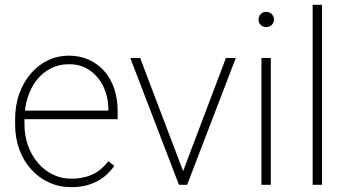

<svg xmlns="http://www.w3.org/2000/svg" viewBox="-20 -770 1449 800"><path d="M276.9 9.8Q227.1 9.8 184.6 -9.5Q142.1 -28.8 110.4 -63.7Q78.6 -98.6 60.8 -146.5Q43 -194.3 43 -251.5V-272.9Q43 -332 60.8 -380.6Q78.6 -429.2 109.4 -464.6Q140.1 -500 180.4 -519Q220.7 -538.1 266.6 -538.1Q313 -538.1 350.6 -521Q388.2 -503.9 415 -473.1Q441.9 -442.4 456.1 -399.9Q470.2 -357.4 470.2 -306.2V-273.4H67.4V-309.1H431.6V-315.4Q431.2 -365.2 411.4 -407.7Q391.6 -450.2 355 -476.3Q318.4 -502.4 266.6 -502.4Q225.1 -502.4 191.2 -484.9Q157.2 -467.3 132.8 -436.3Q108.4 -405.3 95.2 -363.5Q82 -321.8 82 -272.9V-251.5Q82 -204.6 96.7 -163.6Q111.3 -122.6 137.7 -91.6Q164.1 -60.5 199.7 -43Q235.4 -25.4 277.8 -25.4Q323.7 -25.4 361.8 -41.5Q399.9 -57.6 431.2 -98.1L456.5 -79.1Q439 -53.7 414.1 -33.7Q389.2 -13.7 355.2 -2Q321.3 9.8 276.9 9.8Z M736.8 -41 921.4 -528.3H962.4L759.8 0H728ZM564 -528.3 749.5 -40 757.8 0H725.6L522.9 -528.3Z M1108.4 -528.3V0H1069.3V-528.3ZM1057.1 -688.5Q1057.1 -701.7 1066.2 -711.2Q1075.2 -720.7 1089.4 -720.7Q1103 -720.7 1112.3 -711.2Q1121.6 -701.7 1121.6 -688.5Q1121.6 -675.3 1112.3 -666.3Q1103 -657.2 1089.4 -657.2Q1075.2 -657.2 1066.2 -666.3Q1057.1 -675.3 1057.1 -688.5Z M1321.8 -750V0H1282.7V-750Z"/></svg>

Font: Roboto ExtraLight
Style: Regular
Weight: 250
Designer: Christian Robertson
Foundry: Google
Version: Version 3.009; 2024